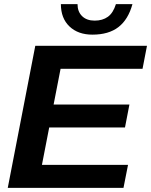

<svg xmlns="http://www.w3.org/2000/svg" viewBox="-20 -910 732 930"><path d="M600.1 -111.3 578.1 0H17.6L150.9 -688H691.9L670.4 -576.7H273.4L239.7 -403.8H606.9L585.4 -292.5H218.3L183.1 -111.3ZM427.7 -742.2Q358.4 -742.2 316.7 -781.7Q274.9 -821.3 274.9 -890.1H355.5Q355.5 -853.5 377.7 -831.8Q399.9 -810.1 438.5 -810.1Q476.6 -810.1 502.4 -828.6Q528.3 -847.2 541.5 -890.1H621.6Q601.1 -815.4 553.7 -778.8Q506.3 -742.2 427.7 -742.2Z"/></svg>

Font: Arimo
Style: Italic
Weight: 400
Italic angle: -12°
Designer: Steve Matteson
Foundry: Monotype Imaging Inc.
Version: Version 1.33